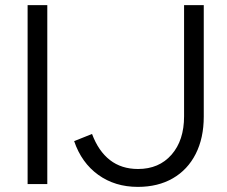

<svg xmlns="http://www.w3.org/2000/svg" viewBox="-20 -720 888 751"><path d="M88 0V-700H165V0ZM519 11Q430 11 364.5 -36Q299 -83 270 -168L340 -196Q365 -129 410 -94Q455 -59 520 -59Q602 -59 651 -115Q700 -171 700 -265V-700H777V-264Q777 -180 745.5 -118Q714 -56 656 -22.5Q598 11 519 11Z"/></svg>

Font: Red Hat Text VF
Style: Regular
Weight: 300
Designer: Pentagram, MCKL
Foundry: Pentagram, MCKL
Version: Version 1.023